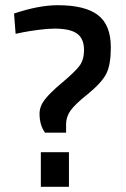

<svg xmlns="http://www.w3.org/2000/svg" viewBox="-20 -718 483 738"><path d="M406 -536Q406 -470 389 -435.5Q372 -401 317 -356Q269 -318 251.5 -293.5Q234 -269 234 -241V-208H153Q132 -237 132 -281Q132 -309 152 -335Q172 -361 216 -398Q271 -444 287 -467Q303 -490 303 -526Q303 -569 276.5 -588.5Q250 -608 190 -608Q163 -608 125.5 -603Q88 -598 64 -593L40 -588L34 -666Q129 -698 202 -698Q307 -698 356.5 -660Q406 -622 406 -536ZM137 0V-133H245V0Z"/></svg>

Font: TitilliumText
Style: Medium
Weight: 500
Designer: Accademia di Belle Arti di Urbino and others
Foundry: Accademia di Belle Arti di Urbino and others.
Version: Version 60.001